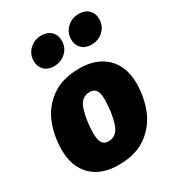

<svg xmlns="http://www.w3.org/2000/svg" viewBox="-199 -932 969 1066"><g transform="rotate(-30 286.0 -399.0)"><path d="M13 -211Q13 -298 43.5 -376Q74 -454 143.5 -504Q213 -554 323 -554Q433 -554 495.5 -492.5Q558 -431 558 -325Q558 -238 527.5 -160Q497 -82 427.5 -31Q358 20 247 20Q137 20 75 -41Q13 -102 13 -211ZM360 -338Q360 -377 347 -394.5Q334 -412 307 -412Q251 -412 231 -345.5Q211 -279 211 -201Q211 -159 223.5 -140.5Q236 -122 263 -122Q320 -122 340 -190.5Q360 -259 360 -338ZM125 -715Q125 -759 156 -788.5Q187 -818 232 -818Q271 -818 294 -795.5Q317 -773 317 -737Q317 -693 286 -663.5Q255 -634 210 -634Q171 -634 148 -656.5Q125 -679 125 -715ZM365 -715Q365 -759 396 -788.5Q427 -818 472 -818Q511 -818 534 -795.5Q557 -773 557 -737Q557 -693 526 -663.5Q495 -634 450 -634Q411 -634 388 -656.5Q365 -679 365 -715Z"/></g></svg>

Font: Fira Sans Black
Style: Italic
Weight: 900
Italic angle: -8°
Designer: Carrois Corporate & Edenspiekermann AG
Foundry: Carrois Corporate GbR & Edenspiekermann AG
Version: Version 4.203